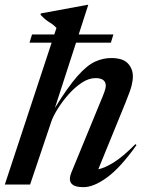

<svg xmlns="http://www.w3.org/2000/svg" viewBox="-32 -763 603 794"><path d="M180.5 -261 92.5 0H-12L181.5 -586.5H90L100.5 -620.5H192.5L201.5 -647.5Q188 -662 172.5 -670.8Q157 -679.5 135.5 -702L137 -707.5L329.5 -743H333L293.5 -620.5H437L426.5 -586.5H282.5L195 -316.5Q249 -404 288.5 -448.5Q328 -493 361 -508Q394 -523 427.5 -523Q476 -523 496.8 -500.8Q517.5 -478.5 517.5 -447.5Q517.5 -430 512 -408.2Q506.5 -386.5 487 -338.5L374.5 -63Q400.5 -68 438.2 -91.2Q476 -114.5 528 -167L532.5 -163Q466 -69.5 410.8 -29.2Q355.5 11 313 11Q238 11 263.5 -50.5L379.5 -332.5Q395 -369 400.2 -384.2Q405.5 -399.5 405.5 -408Q405.5 -440 363 -440Q335 -440 306.2 -421Q277.5 -402 252 -373.2Q226.5 -344.5 207.5 -314.2Q188.5 -284 180.5 -261Z"/></svg>

Font: Newsreader Display Medium
Style: Italic
Weight: 500
Italic angle: -17°
Designer: Hugues Gentile
Foundry: Production Type
Version: Version 1.001